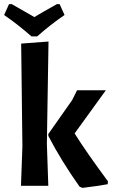

<svg xmlns="http://www.w3.org/2000/svg" viewBox="-37 -904 552 934"><path d="M253 -884 277 -831Q208 -784 144 -727H116Q50 -785 -17 -831L7 -884H20Q109 -833 130 -821Q168 -844 240 -884ZM199 -702 191 -205 198 0H65L72 -193L66 -692ZM478 -465 326 -255Q380 -168 488 -22L487 -8Q454 -1 364 10L350 4Q262 -120 198 -243V-252L314 -417L338 -465Z"/></svg>

Font: Alegreya Sans
Style: Bold
Weight: 700
Designer: Juan Pablo del Peral
Foundry: Huerta Tipografica
Version: Version 2.007